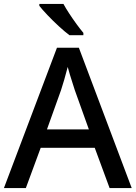

<svg xmlns="http://www.w3.org/2000/svg" viewBox="-20 -961 694 981"><path d="M540 0 464 -206H188L112 0H0L271 -717H383L653 0ZM362 -501Q359 -512 351.5 -534Q344 -556 337 -580Q330 -604 326 -619Q318 -588 308 -553Q298 -518 292 -501L220 -300H434ZM304 -941Q316 -919 334 -891.5Q352 -864 371 -838Q390 -812 406 -793V-781H335Q311 -799 280.5 -827Q250 -855 222.5 -884Q195 -913 181 -931V-941Z"/></svg>

Font: Noto Sans Ethiopic Medium
Style: Regular
Weight: 500
Designer: Monotype Design Team
Foundry: Monotype Imaging Inc.
Version: Version 2.102; ttfautohint (v1.8.4.7-5d5b)